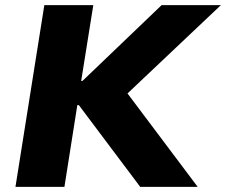

<svg xmlns="http://www.w3.org/2000/svg" viewBox="-20 -725 877 745"><path d="M40 0 152 -705H342L295 -411H300L607 -705H837L432 -322L439 -410L747 0H524L286 -317H280L230 0Z"/></svg>

Font: Nunito Sans 8pt Black
Style: Italic
Weight: 900
Italic angle: -9°
Version: Version 3.101;gftools[0.9.27]